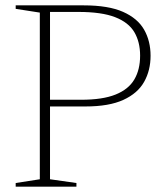

<svg xmlns="http://www.w3.org/2000/svg" viewBox="-20 -696 614 716"><path d="M502.5 -488.5Q502.5 -539.5 481 -576Q459.5 -612.5 409.2 -632Q359 -651.5 272.5 -651.5H147V-676H292.5Q384 -676 438.8 -651.8Q493.5 -627.5 517.5 -585.2Q541.5 -543 541.5 -488Q541.5 -433.5 517.5 -390.8Q493.5 -348 440 -323.5Q386.5 -299 299 -299H148V-324H282.5Q363 -324 411.2 -343.5Q459.5 -363 481 -399.8Q502.5 -436.5 502.5 -488.5ZM166.5 -676V-27.5L265 -13.5V0H38.5V-13.5L128.5 -27.5V-649L38.5 -663V-676Z"/></svg>

Font: Newsreader 16pt 16pt ExtraLight
Style: Regular
Weight: 250
Version: Version 1.003